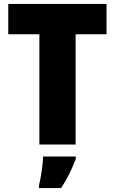

<svg xmlns="http://www.w3.org/2000/svg" viewBox="-20 -734 583 975"><path d="M364 0V-560H521V-714H22V-560H180V0ZM365 72V61H199C198 100 188 168 178 207V221H290C324 170 345 126 365 72Z"/></svg>

Font: Noto Sans Georgian SemiCondensed Black
Style: Regular
Weight: 900
Width: 4
Designer: Monotype Design Team, Akaki Razmadze
Foundry: Google LLC
Version: Version 2.005